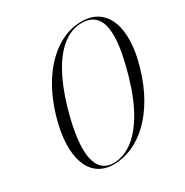

<svg xmlns="http://www.w3.org/2000/svg" viewBox="-166 -844 952 988"><g transform="rotate(-30 310.0 -350.0)"><path d="M451 -710.5Q508 -710.5 546 -685Q584 -659.5 602.8 -612Q621.5 -564.5 619.5 -498.5Q617.5 -432.5 593.5 -351Q568 -263.5 529.2 -196.2Q490.5 -129 442.5 -83Q394.5 -37 340.8 -13.5Q287 10 230.5 10Q176 10 139.5 -16Q103 -42 85.2 -90.5Q67.5 -139 70.2 -206.5Q73 -274 97 -356Q129 -465 183 -544.5Q237 -624 306.2 -667.2Q375.5 -710.5 451 -710.5ZM521 -342Q558 -470.5 560.8 -550Q563.5 -629.5 534.8 -666.5Q506 -703.5 449.5 -703.5Q390 -703.5 338.2 -664.2Q286.5 -625 244.2 -550.2Q202 -475.5 170.5 -368.5Q142 -270 133.8 -199.2Q125.5 -128.5 135 -83.8Q144.5 -39 169.8 -17.8Q195 3.5 232.5 3.5Q286 3.5 338.8 -31.8Q391.5 -67 438.2 -143Q485 -219 521 -342Z"/></g></svg>

Font: Fraunces 120pt Light
Style: Italic
Weight: 300
Italic angle: -16°
Version: Version 1.000;[b76b70a41]